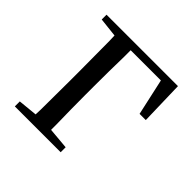

<svg xmlns="http://www.w3.org/2000/svg" viewBox="-140 -640 764 764"><g transform="rotate(45 242.5 -258.0)"><path d="M43 0V-28L124 -36Q125 -49 125 -65Q125 -106 125.5 -150Q126 -194 126 -229V-280Q126 -318 125.5 -363.5Q125 -409 125 -450Q125 -467 124 -480L43 -489V-516H445L450 -330H415L381 -484H211Q211 -469 211 -450Q210 -409 209.5 -363.5Q209 -318 209 -280V-229Q209 -194 209.5 -150Q210 -106 211 -65Q211 -49 211 -36L301 -28V0Z"/></g></svg>

Font: Early Summer Mincho
Style: Regular
Weight: 400
Designer: GuiWonder
Version: Version 1.002